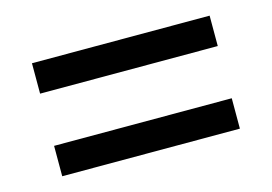

<svg xmlns="http://www.w3.org/2000/svg" viewBox="-52 -595 674 476"><g transform="rotate(-15 284.5 -357.0)"><path d="M57 -424V-502H513V-424ZM57 -212V-290H513V-212Z"/></g></svg>

Font: Noto Serif Hentaigana Black
Style: Regular
Weight: 900
Designer: Kazuhiro Yamada
Foundry: nipponia
Version: Version 1.000; ttfautohint (v1.8.4.7-5d5b)